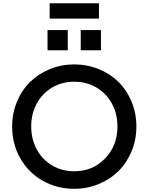

<svg xmlns="http://www.w3.org/2000/svg" viewBox="-20 -1155 918 1187"><path d="M287.1 -1040V-1134.8H591.8V-1040ZM273.9 -844.2V-969.2H398.9V-844.2ZM479 -844.2V-969.2H604V-844.2ZM439 12.2Q332 12.2 244.4 -37.4Q156.7 -86.9 106 -175.3Q55.2 -263.7 55.2 -373Q55.2 -455.1 85 -526.6Q114.7 -598.1 166 -648.4Q217.3 -698.7 288.1 -727.8Q358.9 -756.8 439 -756.8Q519 -756.8 590.3 -727.8Q661.6 -698.7 712.6 -648.2Q763.7 -597.7 793.5 -526.1Q823.2 -454.6 823.2 -373Q823.2 -291.5 793.5 -219.7Q763.7 -147.9 712.4 -97.2Q661.1 -46.4 589.8 -17.1Q518.6 12.2 439 12.2ZM439 -96.2Q553.7 -96.2 629.9 -175.5Q706.1 -254.9 706.1 -373Q706.1 -450.7 671.9 -514.2Q637.7 -577.6 576.4 -613.8Q515.1 -649.9 439 -649.9Q363.3 -649.9 302.2 -613.8Q241.2 -577.6 207 -514.2Q172.9 -450.7 172.9 -373Q172.9 -295.4 207 -231.9Q241.2 -168.5 302.2 -132.3Q363.3 -96.2 439 -96.2Z"/></svg>

Font: Plus Jakarta Sans SemiBold
Style: Regular
Weight: 600
Designer: Gumpita Rahayu
Foundry: Tokotype
Version: Version 2.006